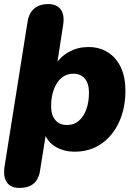

<svg xmlns="http://www.w3.org/2000/svg" viewBox="-23 -734 663 943"><path d="M72 189Q30 189 11 162Q-8 135 -1 86L112 -625Q119 -670 145 -692Q171 -714 214 -714Q256 -714 275.5 -687Q295 -660 287 -611L249 -365L247 -415Q275 -457 317.5 -480Q360 -503 411 -503Q466 -503 507 -477Q548 -451 570.5 -403Q593 -355 593 -289Q593 -203 562 -135Q531 -67 475 -28Q419 11 344 11Q291 11 251 -12.5Q211 -36 194 -81L203 -80L174 102Q168 146 142.5 167.5Q117 189 72 189ZM306 -120Q340 -120 364 -140.5Q388 -161 401 -197Q414 -233 414 -279Q414 -324 393.5 -348Q373 -372 337 -372Q303 -372 279 -351.5Q255 -331 241.5 -295Q228 -259 228 -213Q228 -168 249 -144Q270 -120 306 -120Z"/></svg>

Font: Nunito ExtraLight Black
Style: Italic
Weight: 900
Italic angle: -9°
Version: Version 3.602